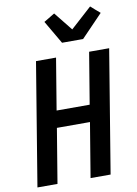

<svg xmlns="http://www.w3.org/2000/svg" viewBox="-105 -1065 810 1132"><g transform="rotate(-10 300.0 -498.5)"><path d="M25 0 146 -735H266L215 -427H413L464 -735H584L463 0H343L397 -326H199L145 0ZM316 -815 235 -954 300 -993 389 -882 516 -997 543 -973 571 -949 442 -815Z"/></g></svg>

Font: Iosevka Extended Oblique
Style: Bold
Weight: 700
Width: 7
Italic angle: -9°
Monospace: yes
Designer: Belleve Invis
Foundry: Belleve Invis
Version: Version 32.5.0; ttfautohint (v1.8.4)